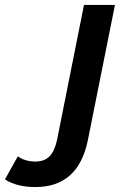

<svg xmlns="http://www.w3.org/2000/svg" viewBox="-199 -554 514 775"><path d="M-179 170 -127 77Q-98 98 -56 98Q-20 98 0.5 77.5Q21 57 31 12L140 -534H265L156 10Q118 201 -56 201Q-132 201 -179 170Z"/></svg>

Font: Montserrat Alternates SemiBold
Style: Italic
Weight: 600
Italic angle: -11.3°
Designer: Julieta Ulanovsky
Foundry: Julieta Ulanovsky
Version: Version 7.200